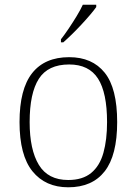

<svg xmlns="http://www.w3.org/2000/svg" viewBox="-20 -786 581 816"><path d="M270 10Q173 10 118 -58Q63 -126 63 -267Q63 -407 116.5 -475Q170 -543 274 -543Q372 -543 425 -477Q478 -411 478 -267Q478 -126 425 -58Q372 10 270 10ZM270 -21Q331 -21 367.5 -51Q404 -81 419.5 -136.5Q435 -192 435 -267Q435 -392 396.5 -452Q358 -512 274 -512Q184 -512 145 -451Q106 -390 106 -267Q106 -150 145 -85.5Q184 -21 270 -21ZM239 -619Q254 -638 271.5 -664Q289 -690 305.5 -717Q322 -744 332 -766H389V-756Q380 -743 363 -723Q346 -703 325.5 -681Q305 -659 285 -639.5Q265 -620 249 -606H239Z"/></svg>

Font: Noto Serif Hebrew ExtraLight
Style: Regular
Weight: 250
Version: Version 2.003